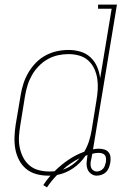

<svg xmlns="http://www.w3.org/2000/svg" viewBox="-20 -755 540 834"><path d="M184 59 168 49Q175 38 183 27.5Q191 17 199 8Q197 8 194 8Q191 8 189 8Q162 8 137 1Q112 -6 93 -22Q74 -38 62.5 -60.5Q51 -83 46.5 -108Q42 -133 43 -160Q44 -187 48 -213L70 -343Q74 -368 82 -392.5Q90 -417 103.5 -440Q117 -463 136 -482.5Q155 -502 178.5 -514.5Q202 -527 227 -532.5Q252 -538 278 -538Q305 -538 330 -530.5Q355 -523 373.5 -505.5Q392 -488 402 -464.5Q412 -441 415 -415L465 -717H406V-735H488L384 -106Q391 -108 397.5 -108.5Q404 -109 410 -109Q422 -109 433.5 -105.5Q445 -102 452 -93Q459 -84 460 -72Q461 -60 459 -48Q457 -37 453 -26.5Q449 -16 441 -8Q433 0 422 4Q411 8 400 8Q386 8 374.5 -1Q363 -10 359 -23.5Q355 -37 356.5 -51.5Q358 -66 360 -81Q360 -81 360 -81.5Q360 -82 360 -82Q358 -81 355.5 -80Q353 -79 351 -78Q330 -46 297.5 -24Q265 -2 228 5Q216 17 205 30.5Q194 44 184 59ZM195 -10Q201 -10 206.5 -10.5Q212 -11 217 -11Q245 -39 277.5 -61Q310 -83 346 -96Q359 -118 366.5 -141.5Q374 -165 378 -189L399 -319Q403 -342 404.5 -366Q406 -390 402.5 -413Q399 -436 389.5 -456.5Q380 -477 363.5 -492Q347 -507 324.5 -513.5Q302 -520 278 -520Q255 -520 232 -515Q209 -510 187.5 -498Q166 -486 148.5 -468Q131 -450 119 -429Q107 -408 100 -385.5Q93 -363 89 -340L68 -210Q64 -186 62.5 -162Q61 -138 65.5 -115Q70 -92 80.5 -71.5Q91 -51 108 -36.5Q125 -22 148 -16Q171 -10 195 -10ZM400 -10Q408 -10 415.5 -13.5Q423 -17 428 -22.5Q433 -28 435.5 -35.5Q438 -43 440 -51Q441 -59 440.5 -67Q440 -75 436 -80.5Q432 -86 424.5 -88.5Q417 -91 409 -91Q402 -91 395 -90Q388 -89 381 -87L380 -83Q379 -76 377.5 -68.5Q376 -61 374 -53Q373 -45 373.5 -37.5Q374 -30 377 -24Q380 -18 386.5 -14Q393 -10 400 -10ZM253 -18Q274 -25 292.5 -38Q311 -51 326 -68Q306 -58 287.5 -45.5Q269 -33 253 -18Z"/></svg>

Font: Iosevka Slab Thin
Style: Italic
Weight: 100
Italic angle: -9°
Monospace: yes
Designer: Belleve Invis
Foundry: Belleve Invis
Version: Version 11.1.1; ttfautohint (v1.8.3)